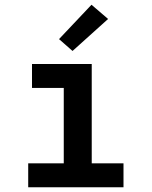

<svg xmlns="http://www.w3.org/2000/svg" viewBox="-20 -790 640 810"><path d="M99 0V-101H249V-419H115V-520H367V-101H501V0ZM286 -575 229 -625 366 -770 436 -710Z"/></svg>

Font: Iosevka Fixed Extended
Style: Bold
Weight: 700
Width: 7
Monospace: yes
Designer: Belleve Invis
Foundry: Belleve Invis
Version: Version 24.1.1; ttfautohint (v1.8.4)